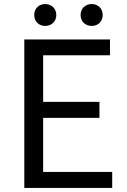

<svg xmlns="http://www.w3.org/2000/svg" viewBox="-20 -928 628 948"><path d="M100 0H534V-79H193V-346H471V-425H193V-655H523V-733H100ZM203 -800C234 -800 258 -822 258 -854C258 -886 234 -908 203 -908C172 -908 149 -886 149 -854C149 -822 172 -800 203 -800ZM433 -800C464 -800 487 -822 487 -854C487 -886 464 -908 433 -908C401 -908 378 -886 378 -854C378 -822 401 -800 433 -800Z"/></svg>

Font: Source Han Sans KR Regular
Style: Regular
Weight: 400
Designer: Ryoko NISHIZUKA (kana & ideographs); Paul D. Hunt (Latin, Greek & Cyrillic); Wenlong ZHANG (bopomofo); Sandoll Communica
Foundry: Adobe Systems Incorporated
Version: Version 1.004;PS 1.004;hotconv 1.0.82;makeotf.lib2.5.63406